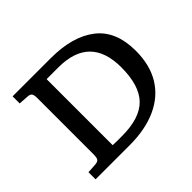

<svg xmlns="http://www.w3.org/2000/svg" viewBox="-153 -922 1145 1145"><g transform="rotate(-45 419.5 -350.0)"><path d="M66 0V-60L129 -64Q149 -66 156 -76Q163 -86 163 -115V-589Q163 -614 156 -624.5Q149 -635 127 -636L66 -640V-700H388Q571 -700 674.5 -620Q778 -540 778 -372Q778 -253 727.5 -170Q677 -87 581.5 -43.5Q486 0 353 0ZM360 -71Q511 -71 579 -141Q647 -211 647 -364Q647 -629 381 -629H282V-72Q295 -71 317 -71Q339 -71 360 -71Z"/></g></svg>

Font: Literata 7pt Medium
Style: Regular
Weight: 500
Designer: Latin by Veronika Burian and Jose Scaglione. Greek by Irene Vlachou. Cyrillic by Vera Evstafieva.
Foundry: TypeTogether
Version: Version 3.002